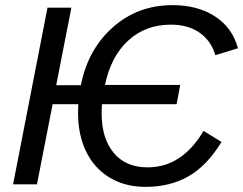

<svg xmlns="http://www.w3.org/2000/svg" viewBox="-20 -718 947 748"><path d="M548 10Q486 10 437 -11Q388 -32 354 -70Q320 -108 302 -161Q284 -214 284 -278L285 -312H185L124 0H31L165 -688H258L199 -386H295Q323 -527 421 -613Q518 -698 652 -698Q751 -698 818.5 -653.5Q886 -609 907 -530L819 -503Q802 -560 757 -591Q712 -622 646 -622Q547 -622 479.5 -560Q412 -498 389 -387H682L668 -312H377L376 -276Q376 -179 423 -122.5Q470 -66 555 -66Q689 -66 773 -208L843 -165Q786 -72 714 -31Q642 10 548 10Z"/></svg>

Font: Libra Sans Modern
Style: Italic
Weight: 400
Italic angle: -12°
Foundry: Stefan Peev, Context Ltd
Version: Version 1.000